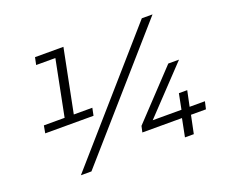

<svg xmlns="http://www.w3.org/2000/svg" viewBox="-114 -880 1258 1061"><g transform="rotate(-20 514.5 -350.0)"><path d="M381 -329 372 -285H88L96 -329H218L283 -657H170L179 -700H346L272 -329ZM807 -700H870L256 0H194ZM968 -106H880L858 0H806L827 -106H594L602 -142L859 -415H922L671 -150H840L858 -241H907L888 -150H978Z"/></g></svg>

Font: Idrija
Style: Italic
Weight: 400
Italic angle: -11.3°
Designer: Julieta Ulanovsky
Foundry: Julieta Ulanovsky
Version: Version 7.200